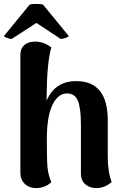

<svg xmlns="http://www.w3.org/2000/svg" viewBox="-39 -945 630 980"><path d="M271 -746 147 -828 20 -746Q12 -746 -3 -751.5Q-18 -757 -19 -761L112 -921Q121 -925 146.5 -925Q172 -925 181 -921L312 -761Q311 -757 295.5 -751.5Q280 -746 271 -746ZM511 -146Q511 -68 531 -16Q496 15 453 15Q419 15 396.5 -4.5Q374 -24 374 -56V-309Q374 -391 359 -429.5Q344 -468 303 -468Q256 -468 228 -408Q200 -348 200 -235Q200 -128 203.5 -90.5Q207 -53 223 -15Q190 15 145 15Q110 15 87.5 -6.5Q65 -28 65 -63V-662Q64 -694 82 -712Q100 -730 129 -732Q179 -737 223 -703Q201 -629 199 -458V-431Q241 -531 350 -531Q511 -531 511 -331Z"/></svg>

Font: Arima Koshi Bold
Style: Regular
Weight: 700
Designer: Joana Correia and Natanael Gama
Foundry: NDISCOVER
Version: Version 1.019;PS 001.019;hotconv 1.0.88;makeotf.lib2.5.64775